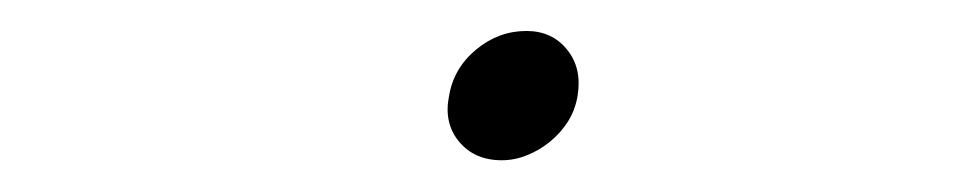

<svg xmlns="http://www.w3.org/2000/svg" viewBox="-20 -390 624 124"><path d="M270 -328Q273 -346 287.5 -358Q302 -370 320 -370Q336.5 -370 346.2 -358Q356 -346 353 -328Q351.5 -319 346.8 -311.5Q342 -304 335.2 -298.5Q328.5 -293 320.5 -289.8Q312.5 -286.5 304 -286.5Q286.5 -286.5 276.5 -298.5Q266.5 -310.5 270 -328Z"/></svg>

Font: Russisch Sans ExtraLight
Style: Italic
Weight: 200
Width: 4
Italic angle: -10°
Designer: Michael Sharanda (font) & Cristiano Sobral (main changes)
Foundry: Michael Sharanda
Version: Version 2.00;September 8, 2020;FontCreator 13.0.0.2681 64-bi